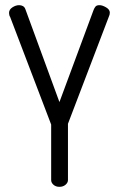

<svg xmlns="http://www.w3.org/2000/svg" viewBox="-20 -493 460 743"><path d="M405 -444Q405 -436 401 -428L243 -14V204Q243 214 233.5 222Q224 230 210 230Q196 230 187 222Q178 214 178 204V-11L19 -428Q17 -430 16 -435Q15 -440 15 -443Q15 -456 28 -464.5Q41 -473 54 -473Q62 -473 68.5 -469.5Q75 -466 78 -458L210 -98L342 -454Q345 -462 349.5 -467.5Q354 -473 365 -473Q376 -473 390.5 -464.5Q405 -456 405 -444Z"/></svg>

Font: AkaAcidDosis
Style: Regular
Weight: 400
Designer: Edgar Tolentino, Pablo Impallari, Igino Marini, Aka-Acid
Foundry: Edgar Tolentino, Pablo Impallari, Igino Marini, Cyberella
Version: Version 1.007